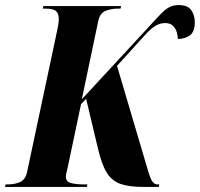

<svg xmlns="http://www.w3.org/2000/svg" viewBox="-43 -738 789 758"><path d="M-23 0 -21 -10H-11Q16 -10 37.5 -20Q59 -30 65 -64L183 -619Q189 -645 189 -664Q189 -685 178 -694.5Q167 -704 136 -704H126L128 -714H435L433 -704H423Q395 -704 372.5 -694.5Q350 -685 344 -651L280 -346L550 -638Q577 -668 594.5 -685.5Q612 -703 627 -710.5Q642 -718 662 -718Q698 -718 712 -698Q726 -678 726 -650Q726 -614 708 -599.5Q690 -585 659 -584Q659 -596 655 -610.5Q651 -625 640 -636Q629 -647 609 -647Q589 -647 570.5 -636Q552 -625 526 -596L419 -478L542 -62Q551 -32 559 -21Q567 -10 579 -10H586L584 0H522Q467 0 432.5 -12Q398 -24 377.5 -58Q357 -92 342 -159L297 -348L277 -327L224 -76Q220 -60 218.5 -52.5Q217 -45 217 -40Q217 -21 237 -15.5Q257 -10 287 -10H302L300 0Z"/></svg>

Font: Noto Serif Display ExtraCondensed ExtraBold
Style: Italic
Weight: 800
Width: 2
Italic angle: -12°
Designer: Monotype Design Team
Foundry: Monotype Imaging Inc.
Version: Version 2.009